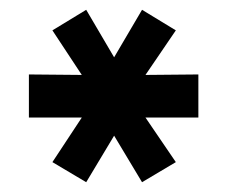

<svg xmlns="http://www.w3.org/2000/svg" viewBox="-20 -742 464 392"><path d="M156 -370 87 -411 147 -502H39V-590L147 -589L87 -680L156 -722L213 -625L270 -722L339 -680L277 -589L385 -590V-502H277L339 -411L270 -370L213 -465Z"/></svg>

Font: Txt Sans SemiBold
Style: Regular
Weight: 600
Designer: Open Source
Foundry: XRLN
Version: Version 1.0